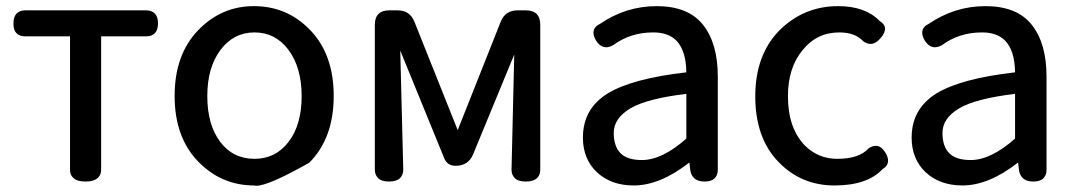

<svg xmlns="http://www.w3.org/2000/svg" viewBox="-20 -552 3475 620"><path d="M296.9 21.5Q284.2 34.2 255.9 34.2Q227.5 34.2 215.8 21.5Q206.1 12.7 206.1 -3.9V-434.6H61.5Q43.9 -434.6 33.7 -444.3Q23.4 -454.1 23.4 -475.6Q23.4 -498 33.7 -508.3Q43.9 -518.6 61.5 -518.6H452.1Q469.7 -518.6 480 -508.3Q490.2 -498 490.2 -476.6Q490.2 -455.1 480 -444.8Q469.7 -434.6 452.1 -434.6H306.6V-3.9Q306.6 11.7 296.9 21.5Z M799.8 -532.2Q908.2 -532.2 982.9 -453.6Q1057.6 -375 1057.6 -242.2Q1057.6 -105.5 978.5 -26.4Q846.7 47.9 807.6 47.9Q803.7 47.9 800.8 46.9Q694.3 46.9 619.1 -31.2Q543.9 -109.4 543.9 -242.2Q543.9 -375 619.1 -453.6Q694.3 -532.2 799.8 -532.2ZM801.8 -39.1Q870.1 -39.1 912.1 -94.2Q954.1 -149.4 954.1 -241.7Q954.1 -334 911.1 -391.6Q869.1 -447.3 801.8 -447.3Q734.4 -447.3 691.9 -390.6Q649.4 -334 649.4 -241.7Q649.4 -149.4 690.9 -94.2Q732.4 -39.1 801.8 -39.1Z M1190.4 -3.9V-471.7Q1190.4 -495.1 1202.1 -506.8Q1213.9 -518.6 1237.3 -518.6H1263.7Q1303.7 -518.6 1318.4 -481.4L1458 -131.8L1596.7 -481.4Q1611.3 -518.6 1651.4 -518.6H1677.7Q1701.2 -518.6 1712.9 -506.8Q1724.6 -495.1 1724.6 -471.7V-3.9Q1724.6 12.7 1714.8 22.5Q1703.1 34.2 1678.2 34.2Q1653.3 34.2 1642.6 23.4Q1631.8 12.7 1631.8 -3.9L1640.6 -376L1507.8 -53.7Q1492.2 -16.6 1451.2 -16.6Q1423.8 -16.6 1414.1 -42L1272.5 -388.7L1282.2 -3.9Q1282.2 12.7 1271.5 23.4Q1260.7 34.2 1236.3 34.2Q1211.9 34.2 1201.2 23.4Q1190.4 12.7 1190.4 -3.9Z M1908.2 4.9Q1862.3 -38.1 1862.3 -107.9Q1862.3 -177.7 1907.2 -222.7Q1922.9 -238.3 1943.4 -251Q2023.4 -298.8 2196.3 -318.4Q2195.3 -388.7 2164.1 -420.9Q2137.7 -447.3 2089.8 -447.3Q2014.6 -447.3 1959 -405.3Q1959 -405.3 1958 -405.3Q1947.3 -399.4 1937.5 -399.4Q1918 -399.4 1904.3 -421.9Q1896.5 -434.6 1896.5 -446.3Q1896.5 -464.8 1917 -474.6Q2001 -532.2 2100.6 -532.2Q2202.1 -532.2 2250 -472.2Q2297.9 -412.1 2297.9 -304.7V-3.9Q2297.9 13.7 2287.6 23.9Q2277.3 34.2 2254.9 34.2Q2232.4 34.2 2220.7 22.5Q2210.9 12.7 2209 -2.9L2206.1 -27.3Q2111.3 46.9 2026.4 46.9Q1954.1 46.9 1908.2 4.9ZM1961.9 -123Q1961.9 -79.1 1983.9 -57.1Q2005.9 -35.2 2052.7 -35.2Q2118.2 -35.2 2196.3 -104.5V-249Q2068.4 -233.4 2015.6 -202.1Q1961.9 -169.9 1961.9 -123Z M2847.7 -33.2Q2847.7 -16.6 2830.1 -5.9Q2780.3 46.9 2674.8 46.9Q2566.4 46.9 2492.7 -30.3Q2418.9 -107.4 2418.9 -240.7Q2418.9 -374 2496.1 -453.1Q2575.2 -532.2 2686.5 -532.2Q2774.4 -532.2 2820.3 -484.4Q2837.9 -473.6 2837.9 -459Q2837.9 -446.3 2825.2 -430.7Q2808.6 -410.2 2791 -410.2Q2780.3 -410.2 2768.6 -418Q2768.6 -418 2767.6 -418.9Q2741.2 -447.3 2690.4 -447.3Q2617.2 -447.3 2571.3 -389.6Q2524.4 -333 2524.4 -241.2Q2524.4 -137.7 2580.1 -81.1Q2623 -39.1 2683.6 -39.1Q2753.9 -39.1 2784.2 -72.3Q2785.2 -73.2 2785.2 -73.2Q2796.9 -81.1 2808.6 -81.1Q2825.2 -81.1 2838.9 -59.6Q2847.7 -44.9 2847.7 -33.2Z M2969.7 4.9Q2923.8 -38.1 2923.8 -107.9Q2923.8 -177.7 2968.8 -222.7Q2984.4 -238.3 3004.9 -251Q3085 -298.8 3257.8 -318.4Q3256.8 -388.7 3225.6 -420.9Q3199.2 -447.3 3151.4 -447.3Q3076.2 -447.3 3020.5 -405.3Q3020.5 -405.3 3019.5 -405.3Q3008.8 -399.4 2999 -399.4Q2979.5 -399.4 2965.8 -421.9Q2958 -434.6 2958 -446.3Q2958 -464.8 2978.5 -474.6Q3062.5 -532.2 3162.1 -532.2Q3263.7 -532.2 3311.5 -472.2Q3359.4 -412.1 3359.4 -304.7V-3.9Q3359.4 13.7 3349.1 23.9Q3338.9 34.2 3316.4 34.2Q3293.9 34.2 3282.2 22.5Q3272.5 12.7 3270.5 -2.9L3267.6 -27.3Q3172.9 46.9 3087.9 46.9Q3015.6 46.9 2969.7 4.9ZM3023.4 -123Q3023.4 -79.1 3045.4 -57.1Q3067.4 -35.2 3114.3 -35.2Q3179.7 -35.2 3257.8 -104.5V-249Q3129.9 -233.4 3077.1 -202.1Q3023.4 -169.9 3023.4 -123Z"/></svg>

Font: TaiwanPearl
Style: Regular
Weight: 400
Version: Version 2.102